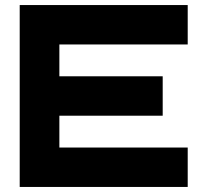

<svg xmlns="http://www.w3.org/2000/svg" viewBox="-20 -740 806 760"><path d="M723 -720V-564H215V-438H624V-282H215V-156H723V0H58V-720Z"/></svg>

Font: Orbitron
Style: Black
Weight: 900
Designer: Matt McInerney
Foundry: Matt McInerney
Version: 1.000